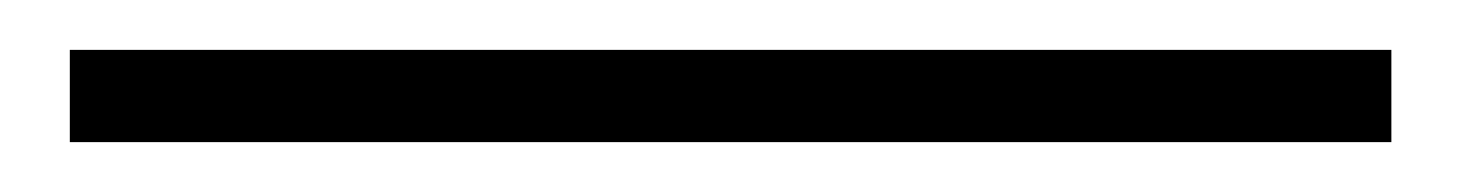

<svg xmlns="http://www.w3.org/2000/svg" viewBox="-20 -8 587 77"><path d="M8 12H538V49H8ZM8 12H538V49H8Z"/></svg>

Font: Phudu Light SemiBold
Style: Regular
Weight: 600
Version: Version 1.005;gftools[0.9.23]